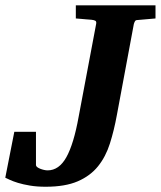

<svg xmlns="http://www.w3.org/2000/svg" viewBox="-40 -691 609 727"><path d="M481 -615.2Q474.1 -615.2 471.4 -611.1Q468.8 -606.9 466.8 -600.1L402.8 -256.8Q392.1 -197.8 376.2 -147.7Q360.4 -97.7 331.1 -61.3Q301.8 -24.9 254.2 -4.4Q206.5 16.1 132.8 16.1Q99.6 16.1 73.5 11.7Q47.4 7.3 28.3 1.5Q9.3 -4.4 -2.7 -10Q-14.6 -15.6 -20 -18.1L14.2 -191.9H96.2V-65.9Q96.2 -62 100.8 -58.3Q105.5 -54.7 112.3 -52Q119.1 -49.3 126.7 -47.6Q134.3 -45.9 140.1 -45.9Q183.6 -45.9 211.4 -95.9Q239.3 -146 257.8 -249L324.2 -601.1Q325.7 -609.9 320.8 -612.5Q315.9 -615.2 306.2 -616.2Q296.9 -616.7 287.1 -617.7Q278.8 -618.7 268.1 -619.4Q257.3 -620.1 247.1 -621.1V-670.9H548.8V-621.1Z"/></svg>

Font: Charis SIL Phon
Style: Bold Italic
Weight: 700
Italic angle: -11°
Foundry: SIL International
Version: Version 5.000